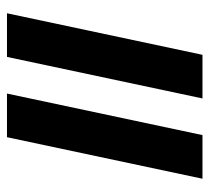

<svg xmlns="http://www.w3.org/2000/svg" viewBox="-45 -555 600 550"><g transform="rotate(-90 255.0 -280.0)"><path d="M248 0H373L492 -560H367ZM18 0H143L262 -560H137Z"/></g></svg>

Font: Noto Serif Tamil Condensed SemiBold
Style: Italic
Weight: 600
Width: 3
Italic angle: -12°
Designer: Indian Type Foundry, Tom Grace, and the Monotype Design Team
Foundry: Monotype Imaging Inc.
Version: Version 2.003